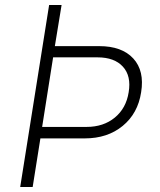

<svg xmlns="http://www.w3.org/2000/svg" viewBox="-20 -750 640 770"><path d="M61 0 177 -730H227L200 -565H378Q469 -565 514.5 -515.5Q560 -466 546 -380Q533 -295 472 -245Q411 -195 320 -195H142L111 0ZM149 -241H327Q395 -241 440.5 -278.5Q486 -316 496 -380Q507 -445 473 -482.5Q439 -520 371 -520H193Z"/></svg>

Font: JetBrains Mono NL Thin
Style: Italic
Weight: 100
Italic angle: -9°
Monospace: yes
Designer: Philipp Nurullin, Konstantin Bulenkov
Foundry: JetBrains
Version: Version 2.305; ttfautohint (v1.8.4.7-5d5b)